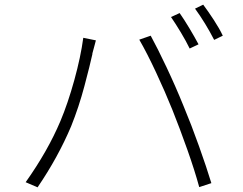

<svg xmlns="http://www.w3.org/2000/svg" viewBox="-20 -816 1040 823"><path d="M750 -760Q769 -733 791.5 -695.5Q814 -658 831 -626L793 -608Q778 -639 755.5 -676.5Q733 -714 713 -743ZM851 -796Q872 -768 896.5 -730.5Q921 -693 935 -663L898 -645Q861 -717 816 -779ZM239 -297Q271 -373 298.5 -472.5Q326 -572 337 -654L391 -643Q389 -634 386 -624Q381 -607 376 -587Q376 -586 376 -584Q366 -538 342 -447.5Q318 -357 285 -275Q229 -142 141 -13L90 -35Q185 -169 239 -297ZM719 -345Q688 -422 649 -505.5Q610 -589 577 -646L626 -663Q655 -610 694 -527.5Q733 -445 767 -361Q800 -282 833 -189.5Q866 -97 886 -31L834 -14Q815 -84 783 -174.5Q751 -265 719 -345Z"/></svg>

Font: LXGW 975 Gothic SC 200W
Style: Regular
Weight: 200
Version: Version 2.01;February 25, 2021